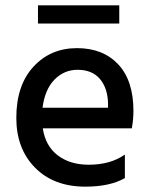

<svg xmlns="http://www.w3.org/2000/svg" viewBox="-20 -693 565 718"><path d="M447 -27Q391 5 299 5Q181 5 111 -66Q41 -137 41 -252Q41 -374 105 -443.5Q169 -513 268 -513Q365 -513 422 -452.5Q479 -392 479 -278Q479 -247 473 -213H140Q150 -147 196 -112Q242 -77 312 -77Q393 -77 447 -115ZM270 -432Q220 -432 184 -395.5Q148 -359 139 -290H384V-308Q382 -365 353 -398.5Q324 -432 270 -432ZM426 -605H122V-673H426Z"/></svg>

Font: Hind Siliguri Medium
Style: Regular
Weight: 500
Designer: Jyotish Sonowal
Foundry: Indian Type Foundry
Version: Version 1.001;PS 1.0;hotconv 1.0.86;makeotf.lib2.5.63406; tt